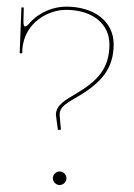

<svg xmlns="http://www.w3.org/2000/svg" viewBox="-20 -542 395 565"><path d="M135.5 -17.5C135.5 -6.5 145 2.5 155.5 2.5C166.5 2.5 175.5 -7 175.5 -17.5C175.5 -28.5 166 -37.5 155.5 -37.5C144.5 -37.5 135.5 -28 135.5 -17.5ZM43 -520 38 -387.5C38 -386 40 -384.5 41.5 -384.5C43 -384.5 45.5 -386 45.5 -387.5L46 -400C54 -477.5 123 -513 174.5 -513C251 -513 302 -472.5 302 -411.5C302 -341.5 268.5 -304.5 202.5 -265.5C174.5 -249 144.5 -233.5 144.5 -204C144.5 -202.5 145 -201.5 145 -200L150.5 -159.5L159.5 -160.5C158 -175.5 155.5 -198 155.5 -204C155.5 -229 178 -239.5 207.5 -257C276 -297 314.5 -338.5 314.5 -411.5C314.5 -478 258.5 -522.5 174.5 -522.5C139 -522.5 95.5 -507 67 -474C61 -467 56.5 -464 54 -464C50.5 -464 49 -469 49 -479.5C49 -485.5 49.5 -501.5 50 -520Z"/></svg>

Font: ZnikomitSC
Style: Regular
Weight: 100
Designer: gluk
Foundry: gluk
Version: Version 0.55